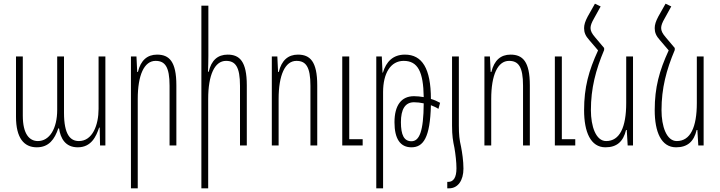

<svg xmlns="http://www.w3.org/2000/svg" viewBox="-20 -791 3916 1044"><path d="M180 10C246 10 277 -34 297 -93H301C309 -39 335 10 403 10C477 10 503 -50 519 -97H522L524 0H553V-484H516V-199C516 -111 483 -24 409 -24C363 -24 328 -58 328 -178V-484H291V-194C291 -91 249 -24 186 -24C140 -24 104 -62 104 -162V-484H67V-156C67 -41 110 10 180 10Z M692 233H729V-253C729 -383 764 -460 826 -460C877 -460 902 -428 902 -325V0H939V-327C939 -457 900 -494 834 -494C781 -494 745 -463 730 -400H726L722 -484H692Z M1113 -760H1075V233H1112V-253C1112 -383 1147 -460 1209 -460C1260 -460 1285 -428 1285 -324V0H1322V-327C1322 -457 1283 -494 1218 -494C1164 -494 1129 -463 1115 -401H1111C1112 -430 1113 -458 1113 -487Z M1458 0H1495V-253C1495 -383 1530 -460 1592 -460C1643 -460 1668 -428 1668 -325V0H1705V-327C1705 -457 1666 -494 1600 -494C1547 -494 1511 -463 1496 -400H1492L1488 -484H1458ZM1841 0H1952V-34H1879V-484H1841Z M2026 233H2063V-290C2063 -393 2104 -460 2175 -460C2252 -460 2282 -401 2284 -263C2266 -266 2248 -268 2231 -268C2162 -268 2125 -218 2125 -126C2125 -37 2156 10 2217 10C2281 10 2319 -41 2323 -219C2338 -213 2352 -207 2364 -199L2373 -232C2359 -240 2341 -248 2323 -253C2323 -419 2275 -494 2182 -494C2117 -494 2080 -456 2062 -396H2060L2056 -484H2026ZM2160 -127C2160 -195 2182 -235 2231 -235C2248 -235 2266 -233 2284 -229C2283 -75 2260 -23 2217 -23C2177 -23 2160 -57 2160 -127Z M2438 -108C2438 -52 2443 -25 2451 13C2457 48 2462 91 2462 124C2462 174 2446 198 2417 198H2412V233H2422C2470 233 2500 190 2500 126C2500 84 2493 38 2487 7C2478 -31 2475 -59 2475 -108V-484H2438Z M2614 0H2651V-253C2651 -383 2686 -460 2748 -460C2799 -460 2824 -428 2824 -325V0H2861V-327C2861 -457 2822 -494 2756 -494C2703 -494 2667 -463 2652 -400H2648L2644 -484H2614ZM2997 0H3108V-34H3035V-484H2997Z M3265 -530 3216 -588C3198 -609 3191 -623 3191 -639C3191 -653 3198 -670 3209 -689L3246 -756L3215 -771L3175 -700C3162 -675 3156 -657 3156 -638C3156 -615 3163 -596 3185 -572L3232 -517C3181 -406 3156 -316 3156 -192C3156 -74 3191 10 3272 10C3334 10 3369 -21 3384 -84H3388L3393 0H3422V-484H3385V-231C3385 -99 3350 -24 3276 -24C3220 -24 3193 -104 3193 -192C3193 -311 3219 -410 3265 -519Z M3649 -530 3600 -588C3582 -609 3575 -623 3575 -639C3575 -653 3582 -670 3593 -689L3630 -756L3599 -771L3559 -700C3546 -675 3540 -657 3540 -638C3540 -615 3547 -596 3569 -572L3616 -517C3565 -406 3540 -316 3540 -192C3540 -74 3575 10 3656 10C3718 10 3753 -21 3768 -84H3772L3777 0H3806V-484H3769V-231C3769 -99 3734 -24 3660 -24C3604 -24 3577 -104 3577 -192C3577 -311 3603 -410 3649 -519Z"/></svg>

Font: Noto Sans Armenian ExtraCondensed ExtraLight
Style: Regular
Weight: 200
Width: 2
Designer: Monotype Design Team
Foundry: Monotype Imaging Inc.
Version: Version 2.008